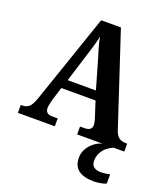

<svg xmlns="http://www.w3.org/2000/svg" viewBox="-167 -831 1038 1187"><g transform="rotate(20 352.0 -238.0)"><path d="M4 0V-52H15Q40 -52 57 -66Q74 -80 90 -125L292 -714H422L621 -111Q632 -78 649.5 -65Q667 -52 694 -52H704V0H394V-52H425Q445 -52 458 -60.5Q471 -69 471 -89Q471 -101 467.5 -114Q464 -127 461 -137L429 -236H204L177 -150Q174 -138 170 -121Q166 -104 166 -91Q166 -72 176.5 -62Q187 -52 211 -52H247V0ZM224 -295H410L356 -482Q345 -517 335.5 -550Q326 -583 320 -616Q313 -584 304 -552Q295 -520 284 -487ZM591 238Q523 238 488 212Q453 186 453 130Q453 99 468.5 72Q484 45 508.5 26Q533 7 561 0H634Q615 7 595 22.5Q575 38 561.5 61.5Q548 85 548 117Q548 145 565.5 157.5Q583 170 611 170Q636 170 670 162V223Q656 230 631 234Q606 238 591 238Z"/></g></svg>

Font: Noto Serif Khmer SemiCondensed
Style: Bold
Weight: 700
Width: 4
Designer: Danh Hong and the Monotype Design Team
Foundry: Monotype Imaging Inc.
Version: Version 2.004; ttfautohint (v1.8.4.7-5d5b)